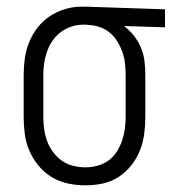

<svg xmlns="http://www.w3.org/2000/svg" viewBox="-20 -548 515 576"><path d="M237 8Q210 8 184 2.5Q158 -3 135.5 -16.5Q113 -30 96 -50.5Q79 -71 68.5 -95Q58 -119 54.5 -145Q51 -171 51 -197V-323Q51 -348 54.5 -373Q58 -398 67.5 -421.5Q77 -445 92.5 -465Q108 -485 129 -499Q150 -513 174.5 -520.5Q199 -528 224 -528H238L475 -520V-466L352 -470Q369 -457 382 -440.5Q395 -424 403 -404.5Q411 -385 413.5 -364.5Q416 -344 416 -323V-197Q416 -171 412.5 -145.5Q409 -120 399.5 -96Q390 -72 373.5 -51.5Q357 -31 335.5 -17Q314 -3 288.5 2.5Q263 8 237 8ZM236 -46Q255 -46 273 -51Q291 -56 305.5 -66.5Q320 -77 330 -92.5Q340 -108 346 -125.5Q352 -143 354.5 -161Q357 -179 357 -197V-323Q357 -340 355 -357.5Q353 -375 347.5 -391Q342 -407 333 -422Q324 -437 311 -448.5Q298 -460 281.5 -466Q265 -472 248 -473L238 -474H229Q211 -474 193.5 -468Q176 -462 161.5 -451Q147 -440 137 -425Q127 -410 121 -393Q115 -376 112.5 -358.5Q110 -341 110 -323V-197Q110 -179 112.5 -160.5Q115 -142 121.5 -124.5Q128 -107 139.5 -91.5Q151 -76 166 -65.5Q181 -55 199.5 -50.5Q218 -46 236 -46Z"/></svg>

Font: Iosevka QP Light
Style: Regular
Weight: 300
Designer: Belleve Invis
Foundry: Belleve Invis
Version: Version 20.0.0; ttfautohint (v1.8.4)